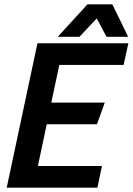

<svg xmlns="http://www.w3.org/2000/svg" viewBox="-20 -867 613 887"><path d="M153 -667H573L551 -567H254L217 -393H464L428 -293H196L155 -100H451L430 0H11ZM247 -697 384 -847H499L572 -697H472L427 -782L347 -697Z"/></svg>

Font: Epunda Sans SemiBold
Style: Italic
Weight: 600
Italic angle: -12.0243°
Designer: Simon Atzbach
Foundry: typofactur
Version: Version 2.204; ttfautohint (v1.8.4.7-5d5b)